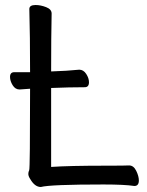

<svg xmlns="http://www.w3.org/2000/svg" viewBox="-20 -731 587 766"><path d="M143 15Q119 15 101 -16Q93 -28 93 -37Q93 -45 96.5 -52Q100 -59 100 -377L58 -374Q41 -374 30.5 -391Q20 -408 20 -424Q20 -443 37 -443H100Q100 -589 97 -695Q97 -711 122 -711Q142 -711 164 -702.5Q186 -694 186 -677Q184 -588 184 -446Q248 -448 296 -453Q313 -453 324 -436Q335 -419 335 -403Q335 -383 318 -383Q258 -383 184 -380V-65Q256 -70 402 -70Q482 -70 495 -71Q513 -71 523.5 -49.5Q534 -28 534 -11Q534 11 516 11Q477 5 393 5Q181 5 143 15Z"/></svg>

Font: LXGW WenKai Lite
Style: Bold
Weight: 700
Designer: LXGW / Fontworks Inc.
Foundry: LXGW / Fontworks Inc.
Version: Version 1.330;April 28, 2024